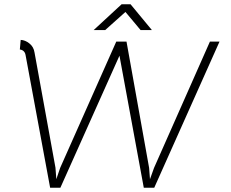

<svg xmlns="http://www.w3.org/2000/svg" viewBox="-20 -881 1083 900"><path d="M73 -649 77 -694Q98 -693 117 -678Q138 -662 142 -634L240 -95L244 -41L262 -94L525 -686H573L679 -94L683 -41L702 -94L964 -686H1009L703 -1H654L540 -620L263 -1H215L100 -622Q96 -646 73 -649ZM550 -861H592L692 -740H639L568 -825L473 -740H419Z"/></svg>

Font: Bellota Text Light
Style: Italic
Weight: 300
Italic angle: -7.5°
Designer: Kemie Guaida
Foundry: Kemie Guaida
Version: Version 4.001